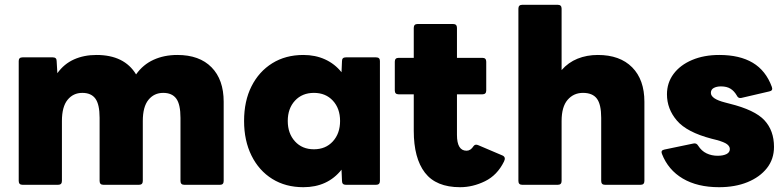

<svg xmlns="http://www.w3.org/2000/svg" viewBox="-20 -770 3265 800"><path d="M74 0Q58 0 58 -16V-516Q58 -531 74 -531H200Q216 -531 216 -516L219 -465Q247 -504 288.5 -522.5Q330 -541 382 -541Q498 -541 547 -460Q576 -501 620 -521Q664 -541 719 -541Q811 -541 861.5 -489.5Q912 -438 912 -346V-16Q912 0 897 0H748Q732 0 732 -16V-279Q732 -335 714.5 -359Q697 -383 660 -383Q622 -383 598.5 -354Q575 -325 575 -266V-16Q575 0 559 0H411Q395 0 395 -16V-279Q395 -335 377.5 -359Q360 -383 323 -383Q285 -383 261.5 -354Q238 -325 238 -266V-16Q238 0 222 0Z M1244 10Q1170 10 1114.5 -24.5Q1059 -59 1028 -121.5Q997 -184 997 -266Q997 -349 1028 -410.5Q1059 -472 1114.5 -506.5Q1170 -541 1244 -541Q1294 -541 1334.5 -522.5Q1375 -504 1403 -469L1405 -516Q1405 -531 1421 -531H1547Q1563 -531 1563 -516V-16Q1563 0 1547 0H1421Q1405 0 1405 -16L1403 -63Q1345 10 1244 10ZM1288 -148Q1337 -148 1367 -181Q1397 -214 1397 -266Q1397 -318 1367 -350.5Q1337 -383 1288 -383Q1239 -383 1209 -350.5Q1179 -318 1179 -266Q1179 -214 1209 -181Q1239 -148 1288 -148Z M1897 10Q1797 10 1750.5 -50.5Q1704 -111 1704 -225V-377H1641Q1625 -377 1625 -393V-513Q1625 -529 1641 -529H1704V-654Q1704 -670 1720 -670H1868Q1884 -670 1884 -654V-529H1990Q2006 -529 2006 -513V-393Q2006 -377 1990 -377H1884V-208Q1884 -142 1924 -142Q1941 -142 1953 -161Q1960 -171 1973 -165L2074 -122Q2089 -115 2080 -97Q2052 -40 2001 -15Q1950 10 1897 10Z M2156 0Q2140 0 2140 -16V-734Q2140 -750 2156 -750H2304Q2320 -750 2320 -734V-478Q2348 -510 2386.5 -525.5Q2425 -541 2471 -541Q2563 -541 2614 -489.5Q2665 -438 2665 -346V-16Q2665 0 2649 0H2501Q2485 0 2485 -16V-279Q2485 -335 2467 -359Q2449 -383 2409 -383Q2370 -383 2345 -354Q2320 -325 2320 -266V-16Q2320 0 2304 0Z M2976 10Q2886 10 2825 -26Q2764 -62 2738 -129Q2732 -144 2749 -147L2869 -172Q2882 -175 2889 -163Q2903 -141 2924 -131Q2945 -121 2970 -121Q2993 -121 3007 -128Q3021 -135 3021 -149Q3021 -160 3009.5 -169Q2998 -178 2965 -187L2945 -192Q2842 -219 2800.5 -267.5Q2759 -316 2759 -377Q2759 -425 2786.5 -462Q2814 -499 2863.5 -520Q2913 -541 2977 -541Q3062 -541 3116.5 -508.5Q3171 -476 3196 -408Q3202 -392 3185 -389L3069 -362Q3056 -359 3050 -372Q3039 -391 3023.5 -400.5Q3008 -410 2984 -410Q2966 -410 2954 -403.5Q2942 -397 2942 -383Q2942 -358 3001 -343L3020 -338Q3125 -312 3165 -269Q3205 -226 3205 -158Q3205 -107 3175.5 -69.5Q3146 -32 3094.5 -11Q3043 10 2976 10Z"/></svg>

Font: LINE Seed Sans ExtraBold
Style: Regular
Weight: 800
Designer: LINE VX Design & Dalton Maag Ltd & Sandoll Inc
Foundry: Dalton Maag Ltd
Version: Version 1.003